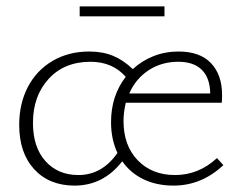

<svg xmlns="http://www.w3.org/2000/svg" viewBox="-20 -576 760 600"><path d="M494 -525H229V-556H494ZM678 -60Q610 4 522 4Q470 4 429 -15.5Q388 -35 362 -72Q303 4 213 4Q134 4 87 -47Q40 -98 40 -186Q40 -252 67 -304Q94 -356 144 -385.5Q194 -415 259 -415Q301 -415 333.5 -401.5Q366 -388 395 -360Q423 -386 459.5 -400.5Q496 -415 538 -415Q605 -415 639.5 -378.5Q674 -342 674 -279Q674 -263 673 -255H373Q366 -224 366 -198Q366 -121 410.5 -75Q455 -29 527 -29Q601 -29 658 -82ZM347 -98Q327 -141 327 -194Q327 -277 373 -336Q331 -383 263 -383Q181 -383 132 -329.5Q83 -276 83 -192Q83 -116 122 -72.5Q161 -29 225 -29Q299 -29 347 -98ZM384 -284H637Q636 -333 610.5 -358Q585 -383 537 -383Q485 -383 444.5 -356.5Q404 -330 384 -284Z"/></svg>

Font: Ysabeau Infant Light
Style: Regular
Weight: 300
Designer: Christian Thalmann (Catharsis Fonts)
Version: Version 0.003